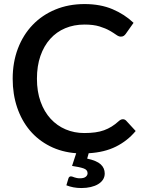

<svg xmlns="http://www.w3.org/2000/svg" viewBox="-20 -748 704 946"><path d="M648.5 -102.5Q608 -54 551.5 -25.8Q495 2.5 417 7L409.5 33.5Q456.5 43.5 476.2 61.8Q496 80 496 107Q496 123.5 487.5 136.8Q479 150 463.8 159.2Q448.5 168.5 427.2 173.5Q406 178.5 380.5 178.5Q360 178.5 341.8 175Q323.5 171.5 307 165L317 131.5Q320 121 330 121Q333.5 121 337.2 122.5Q341 124 346.2 125.8Q351.5 127.5 358.2 129Q365 130.5 374 130.5Q393 130.5 402.2 123.2Q411.5 116 411.5 105.5Q411.5 88.5 392 81.8Q372.5 75 335 69.5L355.5 7Q283.5 1.5 225.8 -27.8Q168 -57 127.2 -105.2Q86.5 -153.5 64.5 -218.5Q42.5 -283.5 42.5 -360Q42.5 -441 68.2 -508.8Q94 -576.5 140.8 -625.2Q187.5 -674 252.8 -701Q318 -728 396.5 -728Q474.5 -728 534.2 -702.8Q594 -677.5 638 -635.5L599.5 -581Q595.5 -575.5 590 -571.5Q584.5 -567.5 575 -567.5Q565 -567.5 552.2 -576.8Q539.5 -586 519.8 -597.2Q500 -608.5 470.2 -617.8Q440.5 -627 396 -627Q344.5 -627 301.5 -609Q258.5 -591 227.5 -556.5Q196.5 -522 179.2 -472.5Q162 -423 162 -360Q162 -296.5 180 -246.8Q198 -197 229.5 -162.8Q261 -128.5 303.5 -110.5Q346 -92.5 395 -92.5Q425 -92.5 448.8 -95.8Q472.5 -99 492.5 -106.2Q512.5 -113.5 530.2 -124.5Q548 -135.5 565.5 -151.5Q575.5 -160.5 585.5 -160.5Q595 -160.5 602 -153Z"/></svg>

Font: Lato 2
Style: Regular
Weight: 600
Designer: Lukasz Dziedzic with Adam Twardoch and Botio Nikoltchev
Foundry: tyPoland Lukasz Dziedzic
Version: Version 2.015; 2015-08-06; http://www.latofonts.com/